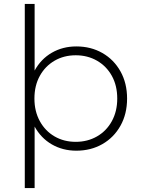

<svg xmlns="http://www.w3.org/2000/svg" viewBox="-20 -762 715 976"><path d="M368 4Q299 4 243.5 -28Q188 -60 155.5 -119.5Q123 -179 123 -261Q123 -343 155.5 -402.5Q188 -462 243.5 -494Q299 -526 368 -526Q442 -526 500.5 -492.5Q559 -459 592.5 -399Q626 -339 626 -261Q626 -183 592.5 -123Q559 -63 500.5 -29.5Q442 4 368 4ZM106 194V-742H156V-351L146 -260L156 -169V194ZM365 -41Q425 -41 473 -68.5Q521 -96 548.5 -146Q576 -196 576 -261Q576 -327 548.5 -376.5Q521 -426 473 -453.5Q425 -481 365 -481Q305 -481 257.5 -453.5Q210 -426 182.5 -376.5Q155 -327 155 -261Q155 -196 182.5 -146Q210 -96 257.5 -68.5Q305 -41 365 -41Z"/></svg>

Font: Montserrat Thin Light
Style: Regular
Weight: 300
Version: Version 9.000